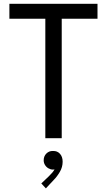

<svg xmlns="http://www.w3.org/2000/svg" viewBox="-20 -740 572 1028"><path d="M222.7 -639.6H30.3V-719.7H502V-639.6H310.5V0H222.7ZM201.2 242.2 241.2 204.1Q264.2 182.1 272 167Q267.1 168 263.7 168Q251.5 168 240 161.6Q228.5 155.3 221.2 143.8Q213.9 132.3 213.9 118.2Q213.9 96.2 228.5 81.8Q243.2 67.4 263.7 68.4Q286.6 67.4 301 83.3Q315.4 99.1 315.4 126Q315.4 154.8 300.3 180.4Q285.2 206.1 267.6 223.6L225.6 268.6Z"/></svg>

Font: Reddit Sans Vanilla
Style: Regular
Weight: 400
Designer: Stephen Hutchings
Foundry: Reddit
Version: Version 1.013